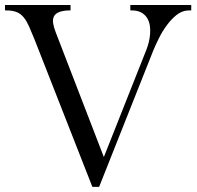

<svg xmlns="http://www.w3.org/2000/svg" viewBox="-41 -731 769 751"><path d="M-21.5 -711.4H234.9V-690.4L220.2 -689.9Q198.2 -688 186 -681.9Q173.8 -675.8 169.2 -665Q164.6 -654.3 167 -639.2Q169.4 -624 177.2 -604L365.2 -116.7L531.7 -536.6Q537.1 -550.3 541 -566.2Q544.9 -582 546.1 -598.4Q547.4 -614.7 545.2 -630.1Q543 -645.5 535.9 -658.2Q528.8 -670.9 516.1 -679.4Q503.4 -688 483.9 -689.9L468.8 -690.4V-711.4H707V-690.4L691.4 -689.9Q668.9 -688 648.9 -671.9Q628.9 -655.8 611.6 -632.3Q594.2 -608.9 580.6 -581.5Q566.9 -554.2 557.1 -529.8L346.7 0H320.3L93.3 -578.6Q81.5 -607.9 72.3 -628.4Q63 -648.9 52.5 -662.1Q42 -675.3 28.3 -681.9Q14.6 -688.5 -5.4 -689.9L-21.5 -690.4Z"/></svg>

Font: Varendra
Style: Regular
Weight: 400
Designer: Jacob Thomas
Foundry: Bangla Type Foundry
Version: Version 1.008